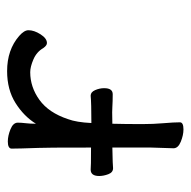

<svg xmlns="http://www.w3.org/2000/svg" viewBox="-18 -508 536 540"><g transform="rotate(-90 250.0 -238.0)"><path d="M105 -190Q53 -189 47 -188Q35 -188 30 -201.5Q25 -215 25 -227Q25 -251 43 -251Q49 -250 105 -250Q105 -385 104 -398Q102 -454 102 -474Q103 -484 122 -484Q138 -484 156.5 -476.5Q175 -469 175 -456Q175 -446 173.5 -434Q172 -422 172 -405Q193 -439 230.5 -462.5Q268 -486 320 -486Q380 -486 419 -452Q435 -438 435 -426Q435 -410 423.5 -392Q412 -374 399 -374Q392 -374 385 -384Q374 -403 353 -412Q332 -421 317 -421Q275 -421 239 -395Q203 -369 185 -315Q176 -291 174 -249Q230 -249 251 -251Q261 -251 266.5 -238.5Q272 -226 272 -213Q272 -189 255 -189Q235 -189 219 -190Q213 -191 172 -190Q171 -155 171 -106Q171 -75 173.5 -46Q176 -17 176 0Q176 10 156 10Q140 10 121.5 2.5Q103 -5 103 -18L105 -81Z"/></g></svg>

Font: Moon Stars Kai HW
Style: Regular
Weight: 400
Designer: GuiWonder
Version: Version 1.101